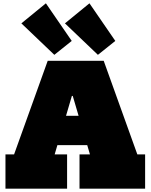

<svg xmlns="http://www.w3.org/2000/svg" viewBox="-20 -1139 909 1159"><path d="M520 -1119 676 -892 571 -808 372 -998ZM257 -1119 413 -892 308 -808 109 -998ZM650 -440V-263H194V-440ZM809 -207H856V0H460V-207H523L372 -720L474 -560H376L461 -720L310 -207H385V0H13V-207H65L268 -772H606Z"/></svg>

Font: Hepta Slab Black
Style: Regular
Weight: 900
Designer: Michael LaGattuta
Foundry: Michael LaGattuta
Version: Version 1.102